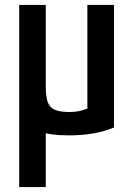

<svg xmlns="http://www.w3.org/2000/svg" viewBox="-20 -540 540 780"><path d="M58 220V-195L166 -111V220ZM259 10Q182 10 138 -7Q94 -24 76 -65.5Q58 -107 58 -180V-520H166V-186Q166 -147 174 -125Q182 -103 203 -94Q224 -85 261 -85Q282 -85 298 -88Q314 -91 332 -98Q350 -105 375 -118L335 -50V-520H443V-22Q367 10 259 10Z"/></svg>

Font: M PLUS 1 Code Medium
Style: Regular
Weight: 500
Designer: Coji Morishita
Foundry: UNDERFOREST DESIGN
Version: Version 1.002